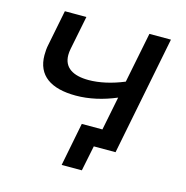

<svg xmlns="http://www.w3.org/2000/svg" viewBox="-97 -622 801 827"><g transform="rotate(15 303.0 -208.5)"><path d="M469 -530 424 -305C369 -282 314 -270 267 -270C197 -270 155 -296 155 -352C155 -361 156 -370 158 -380L188 -530H92L61 -374C57 -356 56 -340 56 -325C56 -234 120 -191 231 -191C290 -191 351 -205 410 -230L380 -80H288L250 113H340L363 0H460L565 -530Z"/></g></svg>

Font: AWKNG-Font Medium
Style: Italic
Weight: 500
Italic angle: -11.3°
Designer: Awakening Church
Foundry: Awakening Church
Version: Version 1.700;PS 001.700;hotconv 1.0.88;makeotf.lib2.5.64775